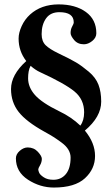

<svg xmlns="http://www.w3.org/2000/svg" viewBox="-20 -678 506 867"><path d="M223.1 168.9Q161.1 168.9 106.4 133.5Q51.8 98.1 51.8 37.1Q51.8 18.1 69.3 2.9Q86.9 -12.2 105 -12.2Q132.8 -12.2 150.9 7.3Q168.9 26.9 168.9 39.1Q168.9 54.2 160.9 68.1Q152.8 82 152.8 86.9Q152.8 92.8 157 102.3Q161.1 111.8 178 122.8Q194.8 133.8 221.2 133.8Q256.3 133.8 277.6 107.9Q298.8 82 298.8 33.2Q298.8 15.1 288.8 -2Q278.8 -19 257.8 -34.4Q236.8 -49.8 221.9 -59.3Q207 -68.8 181.2 -83Q98.1 -128.9 64 -172.9Q29.8 -216.8 29.8 -275.9Q29.8 -340.3 98.6 -402.3Q64 -446.8 64 -503.9Q64 -529.8 77.9 -560.3Q91.8 -590.8 116.2 -612.8Q166 -657.7 244.1 -658.2Q320.3 -658.2 367.7 -624Q415 -589.8 415 -527.8Q415 -507.8 396.5 -492.9Q377.9 -478 358.9 -478Q331.1 -478 314.9 -497.1Q298.8 -516.1 298.8 -528.8Q298.8 -545.9 305.9 -558.3Q313 -570.8 313 -577.1Q313 -623 248 -623Q208 -623 188 -595Q168 -566.9 168 -523.9Q168 -491.7 186 -473.9Q204.1 -456.1 244.1 -437Q298.3 -411.1 323.7 -396Q349.1 -380.9 380.6 -354.5Q412.1 -328.1 424.6 -295.7Q437 -263.2 437 -219.2Q437 -150.4 363.3 -88.4Q409.2 -32.7 409.2 26.1Q409.2 85 363.5 127Q317.9 168.9 223.1 168.9ZM118.2 -380.9Q111.8 -369.1 109.4 -355Q106.9 -340.8 106.9 -324.2Q106.9 -284.2 137.9 -249Q168.9 -213.9 247.1 -175.8Q302.7 -149.4 342.8 -110.8Q359.9 -133.8 359.9 -170.9Q359.9 -229 316.4 -264.9Q272.9 -300.8 161.1 -352.1Q150.4 -356.9 139.4 -364.3Q128.4 -371.6 118.2 -380.9Z"/></svg>

Font: Linux Libertine
Style: Bold
Weight: 700
Designer: Philipp H. Poll
Foundry: Philipp H. Poll
Version: Version 5.0.3